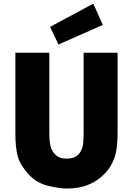

<svg xmlns="http://www.w3.org/2000/svg" viewBox="-20 -1033 738 1066"><path d="M65.4 -740.2Q65.4 -727.5 65.4 -691.4Q65.4 -591.8 65.4 -293Q65.4 -210.9 79.1 -163.1Q92.8 -115.2 138.7 -65.4Q184.6 -15.6 248 -1Q311.5 13.7 351.6 13.7Q420.9 13.7 471.7 -7.8Q523.4 -29.3 558.6 -66.4Q594.7 -101.6 613.3 -151.4Q632.8 -200.2 632.8 -293Q632.8 -442.4 632.8 -740.2Q585.9 -740.2 444.3 -740.2Q444.3 -627.9 444.3 -293Q444.3 -271.5 442.4 -246.1Q441.4 -220.7 431.6 -200.2Q423.8 -179.7 404.3 -166Q384.8 -152.3 349.6 -152.3Q315.4 -152.3 295.9 -167Q276.4 -182.6 266.6 -204.1Q257.8 -225.6 255.9 -250Q253.9 -274.4 253.9 -293Q253.9 -442.4 253.9 -740.2Q207 -740.2 65.4 -740.2ZM257.8 -883.8Q269.5 -859.4 304.7 -786.1Q366.2 -813.5 550.8 -894.5Q538.1 -924.8 498 -1012.7Q438.5 -980.5 257.8 -883.8Z"/></svg>

Font: Avakin
Style: Bold
Weight: 700
Designer: Herb Lubalin, Tom Carnase, Ed Benguiat, Adobe Type Staff
Version: Version 1.0